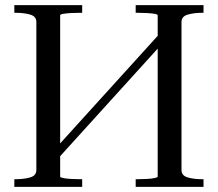

<svg xmlns="http://www.w3.org/2000/svg" viewBox="-20 -730 851 750"><path d="M187 -139 596 -590 624 -571 215 -120ZM36 0V-30H42Q74 -30 98 -37Q122 -44 122 -66V-644Q122 -666 98 -673Q74 -680 42 -680H36V-710H301V-680H292Q275 -680 257 -679Q239 -678 227 -676Q215 -674 215 -670V-40Q215 -37 227 -34.5Q239 -32 257 -31Q275 -30 292 -30H301V0ZM510 0V-30H519Q536 -30 554 -31Q572 -32 584 -34.5Q596 -37 596 -40V-670Q596 -674 584 -676Q572 -678 554 -679Q536 -680 519 -680H510V-710H775V-680H769Q738 -680 713.5 -673Q689 -666 689 -644V-66Q689 -44 713 -37Q737 -30 769 -30H775V0Z"/></svg>

Font: Roboto Serif 144pt
Style: Regular
Weight: 400
Version: Version 1.008